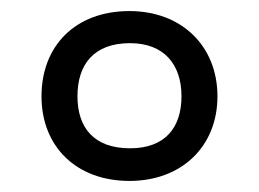

<svg xmlns="http://www.w3.org/2000/svg" viewBox="-20 -744 468 347"><path d="M214 -417C308 -417 373 -479 373 -570C373 -661 308 -724 214 -724C116 -724 55 -661 55 -570C55 -479 118 -417 214 -417ZM215 -476C149 -476 120 -514 120 -570C120 -628 150 -666 215 -666C276 -666 308 -628 308 -570C308 -514 279 -476 215 -476Z"/></svg>

Font: Noto Sans Tifinagh Agraw Imazighen
Style: Regular
Weight: 400
Designer: JamraPatel
Foundry: JamraPatel LLC
Version: Version 2.006